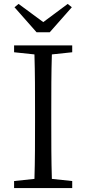

<svg xmlns="http://www.w3.org/2000/svg" viewBox="-20 -961 441 981"><path d="M234 -796 347 -924 326 -941 201 -848 75 -941 54 -924 167 -796ZM349 -694V-729H52V-694L156 -683C159 -587 159 -489 159 -392V-337C159 -239 159 -142 156 -47L52 -36V0H349V-36L245 -47C242 -143 242 -241 242 -337V-392C242 -491 242 -588 245 -683Z"/></svg>

Font: Source Han Serif K
Style: Regular
Weight: 400
Designer: Ryoko NISHIZUKA 西塚涼子 (kana & ideographs); Frank Grießhammer (Latin, Greek & Cyrillic); Wenlong ZHANG 张文龙 (bopomofo); San
Foundry: Adobe Systems Incorporated
Version: Version 1.001;PS 1.001;hotconv 16.6.54;makeotf.lib2.5.65590